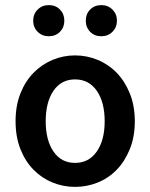

<svg xmlns="http://www.w3.org/2000/svg" viewBox="-20 -720 589 752"><path d="M274 12Q228 12 186 -5Q144 -22 111.5 -55Q79 -88 60 -136Q41 -184 41 -245Q41 -306 60 -354Q79 -402 111.5 -435Q144 -468 186 -485.5Q228 -503 274 -503Q320 -503 362.5 -485.5Q405 -468 437 -435Q469 -402 488.5 -354Q508 -306 508 -245Q508 -184 488.5 -136Q469 -88 437 -55Q405 -22 362.5 -5Q320 12 274 12ZM274 -82Q328 -82 359 -126.5Q390 -171 390 -245Q390 -320 359 -364.5Q328 -409 274 -409Q220 -409 189.5 -364.5Q159 -320 159 -245Q159 -171 189.5 -126.5Q220 -82 274 -82ZM171 -578Q145 -578 127.5 -595.5Q110 -613 110 -639Q110 -665 127.5 -682.5Q145 -700 171 -700Q198 -700 215 -682.5Q232 -665 232 -639Q232 -613 215 -595.5Q198 -578 171 -578ZM377 -578Q350 -578 333 -595.5Q316 -613 316 -639Q316 -665 333 -682.5Q350 -700 377 -700Q403 -700 420.5 -682.5Q438 -665 438 -639Q438 -613 420.5 -595.5Q403 -578 377 -578Z"/></svg>

Font: CV Source Sans Light
Style: Bold
Weight: 600
Designer: Paul D. Hunt
Foundry: Adobe Systems Incorporated
Version: Version 3.001